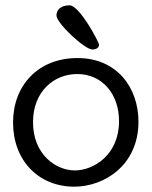

<svg xmlns="http://www.w3.org/2000/svg" viewBox="-20 -690 569 721"><path d="M192 -632C192 -603 298 -504 327 -504C338 -504 352 -509 352 -522C352 -531 279 -670 241 -670C211 -670 192 -655 192 -632ZM500 -233C500 -360 420 -472 271 -472C123 -472 29 -369 29 -230C29 -88 124 11 259 11C372 11 500 -70 500 -233ZM270 -412C363 -412 427 -338 427 -235C427 -107 330 -50 261 -50C191 -50 104 -109 104 -231C104 -347 183 -412 270 -412Z"/></svg>

Font: Life Savers
Style: Bold
Weight: 700
Designer: Pablo Impallari, Rodrigo Fuenzalida, Brenda Gallo
Foundry: Pablo Impallari, Rodrigo Fuenzalida, Brenda Gallo
Version: Version 3.000